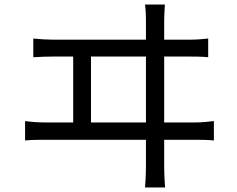

<svg xmlns="http://www.w3.org/2000/svg" viewBox="-20 -788 1040 842"><path d="M379 -251V-540H620V-251ZM700 -251V-540H810C830 -540 866 -540 893 -537V-619C867 -616 841 -614 810 -614H700V-698C700 -710 701 -736 703 -768H616C620 -735 620 -712 620 -698V-614H215C187 -614 155 -616 126 -619V-537C157 -539 187 -540 215 -540H301V-251H178C150 -251 120 -253 90 -257V-172C121 -175 151 -175 178 -175H620V-59C620 -49 620 -15 616 34H704C700 -15 700 -51 700 -61V-175H835C854 -175 891 -175 918 -172V-257C892 -254 865 -251 835 -251Z"/></svg>

Font: Noto Sans JP Regular
Style: Regular
Weight: 400
Designer: Ryoko NISHIZUKA (kana & ideographs); Paul D. Hunt (Latin, Greek & Cyrillic); Wenlong ZHANG (bopomofo); Sandoll Communica
Foundry: Adobe Systems Incorporated
Version: Version 1.004;PS 1.004;hotconv 1.0.82;makeotf.lib2.5.63406